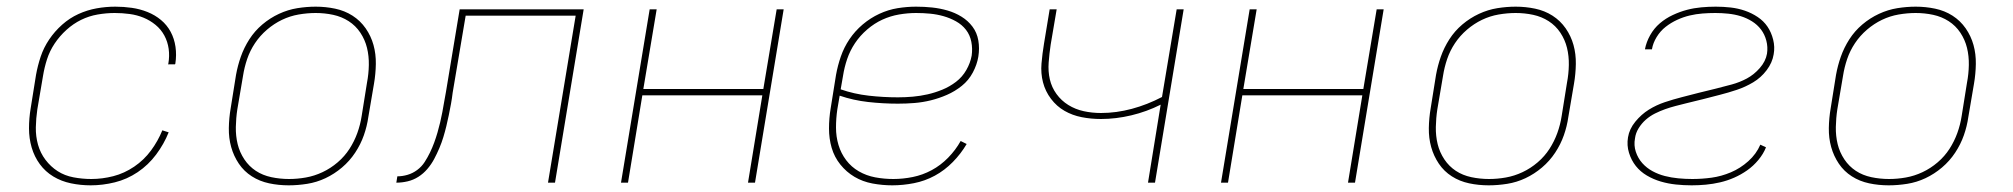

<svg xmlns="http://www.w3.org/2000/svg" viewBox="-20 -548 6040 576"><path d="M252 8Q222 8 193 2Q164 -4 140 -18.5Q116 -33 99.5 -55.5Q83 -78 75 -105.5Q67 -133 67 -163Q67 -193 72 -223L88 -323Q93 -351 102 -378Q111 -405 127.5 -429.5Q144 -454 166.5 -474Q189 -494 215.5 -506Q242 -518 270 -523Q298 -528 326 -528Q351 -528 375.5 -524.5Q400 -521 422.5 -512Q445 -503 463 -488Q481 -473 492 -452.5Q503 -432 506.5 -407.5Q510 -383 506 -357L505 -355H484L485 -357Q489 -380 486 -401.5Q483 -423 473 -441.5Q463 -460 446.5 -473.5Q430 -487 410.5 -495Q391 -503 369 -506Q347 -509 324 -509Q299 -509 273 -504.5Q247 -500 223.5 -488.5Q200 -477 179.5 -458.5Q159 -440 144 -417.5Q129 -395 121 -370Q113 -345 109 -320L92 -220Q88 -193 87.5 -166Q87 -139 94 -114Q101 -89 116.5 -68.5Q132 -48 153 -34.5Q174 -21 200.5 -16Q227 -11 254 -11Q287 -11 320 -19.5Q353 -28 382.5 -48Q412 -68 433 -96.5Q454 -125 467 -157L486 -151Q472 -116 448.5 -84.5Q425 -53 393 -31.5Q361 -10 324.5 -1Q288 8 252 8Z M846 8Q816 8 787.5 2Q759 -4 735.5 -19Q712 -34 696.5 -57Q681 -80 673.5 -107Q666 -134 666.5 -164Q667 -194 672 -223L688 -323Q693 -351 702.5 -378Q712 -405 728 -430Q744 -455 767 -474.5Q790 -494 817 -506.5Q844 -519 872 -523.5Q900 -528 927 -528Q957 -528 985.5 -522Q1014 -516 1037.5 -501Q1061 -486 1077 -463Q1093 -440 1100.5 -413Q1108 -386 1107.5 -356Q1107 -326 1102 -297L1085 -197Q1081 -169 1071.5 -142Q1062 -115 1045.5 -90Q1029 -65 1006 -45.5Q983 -26 956.5 -13.5Q930 -1 901.5 3.5Q873 8 846 8ZM847 -11Q872 -11 897.5 -15.5Q923 -20 947.5 -31.5Q972 -43 993 -61Q1014 -79 1028.5 -101.5Q1043 -124 1052 -149Q1061 -174 1065 -200L1081 -300Q1086 -326 1086.5 -353Q1087 -380 1081 -404.5Q1075 -429 1061 -450Q1047 -471 1026 -484.5Q1005 -498 979.5 -503.5Q954 -509 927 -509Q902 -509 876 -504.5Q850 -500 826 -488.5Q802 -477 781 -459Q760 -441 745 -418.5Q730 -396 721.5 -371Q713 -346 709 -320L692 -220Q688 -194 687.5 -167Q687 -140 693 -115.5Q699 -91 713 -70Q727 -49 747.5 -35.5Q768 -22 794 -16.5Q820 -11 847 -11Z M1169 0 1172 -19Q1187 -19 1202.5 -23.5Q1218 -28 1231.5 -38Q1245 -48 1254 -62Q1263 -76 1270 -90.5Q1277 -105 1282.5 -120Q1288 -135 1292.5 -150.5Q1297 -166 1300.5 -181Q1304 -196 1307 -211.5Q1310 -227 1312.5 -242.5Q1315 -258 1318 -273L1359 -520H1731L1645 0H1624L1707 -501H1377L1338 -270Q1336 -253 1333 -236.5Q1330 -220 1326.5 -203Q1323 -186 1319 -169.5Q1315 -153 1310 -136.5Q1305 -120 1298 -103.5Q1291 -87 1282.5 -71Q1274 -55 1262 -41Q1250 -27 1235 -17.5Q1220 -8 1203 -4Q1186 0 1169 0Z M1843 0 1929 -520H1950L1910 -281H2270L2310 -520H2331L2245 0H2224L2267 -262H1907L1864 0Z M2657 8Q2627 8 2597.5 2.5Q2568 -3 2543.5 -17.5Q2519 -32 2501 -54.5Q2483 -77 2475 -104.5Q2467 -132 2467 -162.5Q2467 -193 2472 -223L2488 -323Q2493 -351 2502.5 -378.5Q2512 -406 2528.5 -430.5Q2545 -455 2568 -474.5Q2591 -494 2618 -506.5Q2645 -519 2673 -523.5Q2701 -528 2728 -528Q2753 -528 2776.5 -525.5Q2800 -523 2822.5 -516.5Q2845 -510 2864.5 -498Q2884 -486 2897.5 -468Q2911 -450 2915 -426.5Q2919 -403 2915 -378Q2911 -354 2898.5 -330.5Q2886 -307 2865.5 -290.5Q2845 -274 2821 -263.5Q2797 -253 2772.5 -247Q2748 -241 2723.5 -239Q2699 -237 2674 -237Q2629 -237 2584.5 -242Q2540 -247 2499 -261L2492 -220Q2488 -193 2488 -165.5Q2488 -138 2495.5 -113Q2503 -88 2518.5 -67.5Q2534 -47 2556.5 -34Q2579 -21 2605.5 -16Q2632 -11 2660 -11Q2689 -11 2718.5 -17Q2748 -23 2775 -37.5Q2802 -52 2824.5 -75Q2847 -98 2862 -125L2880 -116Q2863 -87 2838.5 -62Q2814 -37 2784.5 -21Q2755 -5 2722 1.5Q2689 8 2657 8ZM2674 -256Q2696 -256 2718.5 -258Q2741 -260 2763 -265Q2785 -270 2807 -279Q2829 -288 2848 -302.5Q2867 -317 2879 -338Q2891 -359 2895 -381Q2898 -402 2894 -422.5Q2890 -443 2878 -458.5Q2866 -474 2848 -484Q2830 -494 2810.5 -499.5Q2791 -505 2770.5 -507Q2750 -509 2728 -509Q2703 -509 2677 -504.5Q2651 -500 2627 -489Q2603 -478 2581.5 -459.5Q2560 -441 2545 -418.5Q2530 -396 2521.5 -371Q2513 -346 2509 -320L2502 -280Q2542 -266 2586 -261Q2630 -256 2674 -256Z M3424 0 3462 -234Q3420 -213 3374 -202Q3328 -191 3283 -191Q3253 -191 3225 -196.5Q3197 -202 3173.5 -215.5Q3150 -229 3133 -251.5Q3116 -274 3109 -301Q3102 -328 3104.5 -357.5Q3107 -387 3112 -417L3129 -520H3150L3132 -414Q3128 -387 3126 -360.5Q3124 -334 3129.5 -310Q3135 -286 3149.5 -266Q3164 -246 3185 -233Q3206 -220 3231 -214.5Q3256 -209 3283 -209Q3329 -209 3375.5 -221.5Q3422 -234 3466 -257L3510 -520H3531L3445 0Z M3643 0 3729 -520H3750L3710 -281H4070L4110 -520H4131L4045 0H4024L4067 -262H3707L3664 0Z M4446 8Q4416 8 4387.5 2Q4359 -4 4335.5 -19Q4312 -34 4296.5 -57Q4281 -80 4273.5 -107Q4266 -134 4266.5 -164Q4267 -194 4272 -223L4288 -323Q4293 -351 4302.5 -378Q4312 -405 4328 -430Q4344 -455 4367 -474.5Q4390 -494 4417 -506.5Q4444 -519 4472 -523.5Q4500 -528 4527 -528Q4557 -528 4585.5 -522Q4614 -516 4637.5 -501Q4661 -486 4677 -463Q4693 -440 4700.5 -413Q4708 -386 4707.5 -356Q4707 -326 4702 -297L4685 -197Q4681 -169 4671.5 -142Q4662 -115 4645.5 -90Q4629 -65 4606 -45.5Q4583 -26 4556.5 -13.5Q4530 -1 4501.5 3.5Q4473 8 4446 8ZM4447 -11Q4472 -11 4497.5 -15.5Q4523 -20 4547.5 -31.5Q4572 -43 4593 -61Q4614 -79 4628.5 -101.5Q4643 -124 4652 -149Q4661 -174 4665 -200L4681 -300Q4686 -326 4686.5 -353Q4687 -380 4681 -404.5Q4675 -429 4661 -450Q4647 -471 4626 -484.5Q4605 -498 4579.5 -503.5Q4554 -509 4527 -509Q4502 -509 4476 -504.5Q4450 -500 4426 -488.5Q4402 -477 4381 -459Q4360 -441 4345 -418.5Q4330 -396 4321.5 -371Q4313 -346 4309 -320L4292 -220Q4288 -194 4287.5 -167Q4287 -140 4293 -115.5Q4299 -91 4313 -70Q4327 -49 4347.5 -35.5Q4368 -22 4394 -16.5Q4420 -11 4447 -11Z M5055 8Q5031 8 5007.5 5.5Q4984 3 4962 -3.5Q4940 -10 4920.5 -21.5Q4901 -33 4887.5 -50Q4874 -67 4867 -89.5Q4860 -112 4864 -136Q4868 -161 4886 -183Q4904 -205 4926.5 -219Q4949 -233 4974.5 -241.5Q5000 -250 5025.5 -256.5Q5051 -263 5076 -269.5Q5101 -276 5127 -282Q5151 -288 5175 -294.5Q5199 -301 5220.5 -312.5Q5242 -324 5259.5 -344Q5277 -364 5281 -387Q5284 -407 5279 -426Q5274 -445 5263 -459.5Q5252 -474 5236 -484Q5220 -494 5202 -499.5Q5184 -505 5164.5 -507Q5145 -509 5126 -509Q5107 -509 5087.5 -507.5Q5068 -506 5049 -501.5Q5030 -497 5011.5 -488.5Q4993 -480 4977 -467.5Q4961 -455 4950 -437Q4939 -419 4936 -401V-400H4915V-401Q4919 -422 4930.5 -442.5Q4942 -463 4959.5 -478Q4977 -493 4998.5 -503Q5020 -513 5041 -518.5Q5062 -524 5084 -526Q5106 -528 5127 -528Q5150 -528 5172 -525.5Q5194 -523 5214.5 -516Q5235 -509 5253 -497Q5271 -485 5282.5 -468Q5294 -451 5299.5 -429Q5305 -407 5301 -385Q5297 -360 5280 -337.5Q5263 -315 5239.5 -301Q5216 -287 5190.5 -278.5Q5165 -270 5139.5 -263.5Q5114 -257 5089 -250.5Q5064 -244 5038 -238Q5022 -234 5006.5 -230Q4991 -226 4975.5 -220.5Q4960 -215 4945 -207.5Q4930 -200 4917.5 -189Q4905 -178 4896 -163.5Q4887 -149 4885 -133Q4881 -112 4887.5 -92.5Q4894 -73 4907 -58.5Q4920 -44 4937.5 -34.5Q4955 -25 4974.5 -20Q4994 -15 5015 -13Q5036 -11 5057 -11Q5086 -11 5115 -15Q5144 -19 5172.5 -31Q5201 -43 5225 -64.5Q5249 -86 5261 -114L5278 -106Q5270 -86 5255 -68Q5240 -50 5221.5 -37Q5203 -24 5182.5 -15Q5162 -6 5140.5 -1Q5119 4 5097.5 6Q5076 8 5055 8Z M5646 8Q5616 8 5587.5 2Q5559 -4 5535.5 -19Q5512 -34 5496.5 -57Q5481 -80 5473.5 -107Q5466 -134 5466.5 -164Q5467 -194 5472 -223L5488 -323Q5493 -351 5502.5 -378Q5512 -405 5528 -430Q5544 -455 5567 -474.5Q5590 -494 5617 -506.5Q5644 -519 5672 -523.5Q5700 -528 5727 -528Q5757 -528 5785.5 -522Q5814 -516 5837.5 -501Q5861 -486 5877 -463Q5893 -440 5900.5 -413Q5908 -386 5907.5 -356Q5907 -326 5902 -297L5885 -197Q5881 -169 5871.5 -142Q5862 -115 5845.5 -90Q5829 -65 5806 -45.5Q5783 -26 5756.5 -13.5Q5730 -1 5701.5 3.5Q5673 8 5646 8ZM5647 -11Q5672 -11 5697.5 -15.5Q5723 -20 5747.5 -31.5Q5772 -43 5793 -61Q5814 -79 5828.5 -101.5Q5843 -124 5852 -149Q5861 -174 5865 -200L5881 -300Q5886 -326 5886.5 -353Q5887 -380 5881 -404.5Q5875 -429 5861 -450Q5847 -471 5826 -484.5Q5805 -498 5779.5 -503.5Q5754 -509 5727 -509Q5702 -509 5676 -504.5Q5650 -500 5626 -488.5Q5602 -477 5581 -459Q5560 -441 5545 -418.5Q5530 -396 5521.5 -371Q5513 -346 5509 -320L5492 -220Q5488 -194 5487.5 -167Q5487 -140 5493 -115.5Q5499 -91 5513 -70Q5527 -49 5547.5 -35.5Q5568 -22 5594 -16.5Q5620 -11 5647 -11Z"/></svg>

Font: Iosevka Thin Extended
Style: Italic
Weight: 100
Width: 7
Italic angle: -9°
Monospace: yes
Designer: Belleve Invis
Foundry: Belleve Invis
Version: Version 32.5.0; ttfautohint (v1.8.4)